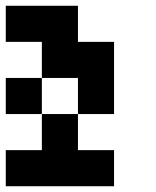

<svg xmlns="http://www.w3.org/2000/svg" viewBox="-20 -1020 540 665"><path d="M0 -625V-750H125V-625ZM0 -375V-500H125V-625H250V-500H375V-375ZM0 -875V-1000H250V-875H375V-625H250V-750H125V-875Z"/></svg>

Font: GalmuriMono7 Regular
Style: Regular
Weight: 400
Designer: Lee Minseo (quiple)
Version: Version 2.399;hotconv 1.1.1;makeotfexe 2.6.0 DEVELOPMENT